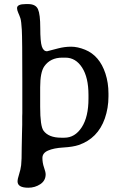

<svg xmlns="http://www.w3.org/2000/svg" viewBox="-20 -712 598 924"><path d="M274.4 -49.3H290Q340.8 -49.3 373.3 -99.4Q405.8 -149.4 405.8 -237.3V-255.4Q405.8 -339.4 375 -387Q344.2 -434.6 294.9 -434.6H279.8Q222.7 -434.6 193.4 -393.1Q173.3 -364.7 173.3 -292V-197.8Q173.3 -105 189.5 -83Q214.4 -49.3 274.4 -49.3ZM116.2 191.4Q64.5 191.4 64.5 161.1Q64.5 149.4 71.8 127Q79.1 104.5 81.8 82.8Q84.5 61 84.5 -2.4L85.9 -70.8L86.9 -111.8Q86.9 -132.3 86.9 -152.8L87.4 -167V-318.8Q87.4 -526.4 85 -568.4Q82.5 -610.4 78.4 -623.3Q74.2 -636.2 68.1 -649.7Q62 -663.1 62 -672.9Q62 -692.4 104 -692.4H115.2Q151.9 -692.4 162.8 -667.7Q173.8 -643.1 173.8 -577.1Q173.8 -511.2 181.4 -488.3Q189 -465.3 206.5 -465.3L259.3 -479Q291 -487.3 322.3 -487.3Q353.5 -487.3 389.6 -472.7Q459 -444.3 487.3 -358.4Q502 -313.5 502 -262.2V-247.6Q502 -192.4 484.4 -141.6Q450.7 -45.9 358.9 -14.2Q331.5 -4.9 285.2 -2.2Q238.8 0.5 211.4 12.5Q184.1 24.4 184.1 48.1Q184.1 71.8 191.9 94Q199.7 116.2 199.7 127Q199.7 157.2 174.1 174.3Q148.4 191.4 116.2 191.4Z"/></svg>

Font: Averia Libre Light
Style: Regular
Weight: 300
Version: Version 1.002